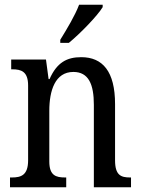

<svg xmlns="http://www.w3.org/2000/svg" viewBox="-20 -786 594 806"><path d="M233 -619V-606H269C319 -647 390 -721 411 -756V-766H312C295 -721 262 -666 233 -619ZM22 0H258V-41H253C215 -41 187 -49 187 -108V-321C187 -405 211 -484 288 -484C352 -484 374 -432 374 -346V0H530V-41H526C488 -41 463 -50 463 -113V-349C463 -486 411 -546 321 -546C261 -546 219 -524 188 -454H184L173 -536H27V-495H32C69 -495 98 -486 98 -427V-113C98 -50 68 -41 30 -41H22Z"/></svg>

Font: Noto Serif Bengali Condensed
Style: Regular
Weight: 400
Width: 3
Designer: Juan Bruce, Universal Thirst, Indian Type Foundry and the Monotype Design Team.
Foundry: Monotype Imaging Inc.
Version: Version 2.003